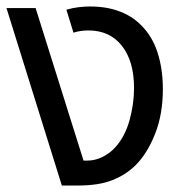

<svg xmlns="http://www.w3.org/2000/svg" viewBox="-20 -573 577 593"><path d="M171 0 0 -548H90L238 -77H250Q274 -77 297 -88.5Q320 -100 336 -118Q366 -151 380 -201.5Q394 -252 394 -301Q394 -384 356.5 -431.5Q319 -479 253 -479Q240 -479 227.5 -477Q215 -475 207 -472L185 -543Q206 -549 224.5 -551Q243 -553 258 -553Q308 -553 347.5 -538.5Q387 -524 415 -496Q450 -462 466.5 -411Q483 -360 483 -298Q483 -220 459 -159.5Q435 -99 399 -63Q370 -34 328 -17Q286 0 221 0Z"/></svg>

Font: Farlight84_Sys_V01
Style: Regular
Weight: 400
Designer: Ryoko NISHIZUKA  (kana, bopomofo & ideographs); Paul D. Hunt (Latin, Greek & Cyrillic); Sandoll Communications , Soo-you
Foundry: Adobe
Version: Version 2.004;October 29, 2024;FontCreator 14.0.0.2814 64-bi